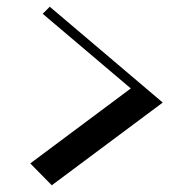

<svg xmlns="http://www.w3.org/2000/svg" viewBox="-20 -603 574 571"><path d="M128 -583 107 -562 369 -340 70 -117 134 -52 464 -298Z"/></svg>

Font: Space Cowgirl Black
Style: Regular
Weight: 900
Designer: Valery Marier
Foundry: Valery Marier
Version: Version 1.000;hotconv 1.0.109;makeotfexe 2.5.65596